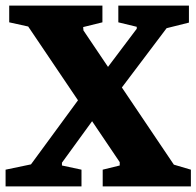

<svg xmlns="http://www.w3.org/2000/svg" viewBox="-37 -668 704 688"><path d="M331 0V-60L392 -75V-87L64 -573L-4 -588V-648H330V-588L261 -571L262 -559L586 -78L647 -60V0ZM-17 0V-60L74 -79L253 -323L302 -246L185 -85V-75L255 -60V0ZM388 -339 340 -415 453 -565V-572L387 -588V-648H640V-587L560 -567Z"/></svg>

Font: Faustina ExtraBold
Style: Regular
Weight: 800
Designer: Alfonso Garcia
Foundry: http://www.omnibus-type.com
Version: Version 1.200